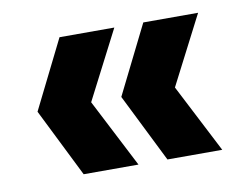

<svg xmlns="http://www.w3.org/2000/svg" viewBox="-50 -537 631 483"><g transform="rotate(-10 266.0 -295.0)"><path d="M342 -120 255 -295 342 -470H482L392 -295L482 -120ZM128 -120 41 -295 128 -470H268L178 -295L268 -120Z"/></g></svg>

Font: DM Sans 12pt Black
Style: Regular
Weight: 900
Version: Version 4.004;gftools[0.9.30]